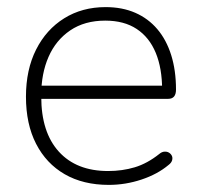

<svg xmlns="http://www.w3.org/2000/svg" viewBox="-20 -512 563 540"><path d="M286 8Q214 8 162 -22Q110 -52 81.5 -107.5Q53 -163 53 -240Q53 -316 81.5 -372.5Q110 -429 160.5 -460.5Q211 -492 277 -492Q324 -492 360.5 -476Q397 -460 422.5 -430Q448 -400 461.5 -357Q475 -314 475 -260Q475 -247 469.5 -240.5Q464 -234 453 -234H80V-271H453L436 -259Q436 -320 418 -363.5Q400 -407 364.5 -430.5Q329 -454 276 -454Q218 -454 177.5 -426.5Q137 -399 116.5 -352Q96 -305 96 -245V-240Q96 -140 145.5 -85.5Q195 -31 284 -31Q324 -31 359 -41.5Q394 -52 428 -79Q435 -85 442.5 -85.5Q450 -86 455.5 -82.5Q461 -79 463.5 -73.5Q466 -68 464 -61Q462 -54 454 -48Q423 -22 378 -7Q333 8 286 8Z"/></svg>

Font: Nunito ExtraLight ExtraLight
Style: Regular
Weight: 250
Version: Version 3.602